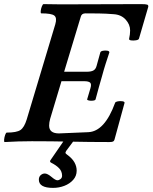

<svg xmlns="http://www.w3.org/2000/svg" viewBox="-30 -687 742 934"><path d="M-7 4Q-11 4 -10 -7.5Q-9 -19 -5 -30.5Q-1 -42 3 -42Q51 -42 69.5 -54.5Q88 -67 100 -106L239 -569Q248 -600 234.5 -611Q221 -622 171 -622Q167 -622 168 -633Q169 -644 173.5 -655.5Q178 -667 182 -667Q217 -666 253 -666Q289 -666 324 -666Q407 -666 490.5 -666.5Q574 -667 656 -667Q679 -667 686 -664.5Q693 -662 691 -653L646 -499Q644 -493 631.5 -491Q619 -489 608 -490.5Q597 -492 598 -498Q603 -520 603 -539Q603 -568 581 -592Q559 -616 522 -618Q486 -621 451 -621.5Q416 -622 386 -622Q367 -622 363 -606L282 -338H392Q414 -338 425 -344.5Q436 -351 440 -367L458 -432Q460 -438 470.5 -440Q481 -442 491.5 -440.5Q502 -439 502 -432Q493 -405 484 -377Q475 -349 467 -319Q459 -292 451 -263Q443 -234 435 -204Q434 -199 423 -197.5Q412 -196 402.5 -198Q393 -200 394 -204L410 -258Q416 -278 408.5 -285Q401 -292 379 -292H269L214 -109Q209 -91 209 -76Q209 -38 257 -38L399 -44Q479 -47 530 -187Q532 -192 543 -194Q554 -196 565 -194.5Q576 -193 576 -187L527 -8Q525 -1 520 1.5Q515 4 502 4Q406 4 312.5 2Q219 0 125 0Q92 0 59 1Q26 2 -7 4ZM228 227Q159 227 159 187Q159 173 168 165Q177 157 188 157Q201 157 221 174Q240 190 249 190Q257 190 264.5 184Q272 178 272 168Q272 147 258 132Q244 117 218 104Q211 100 215 93L279 0H327L292 47Q288 54 288.5 57Q289 60 296 65Q321 83 332 102.5Q343 122 343 143Q343 169 326 188Q309 207 283 217Q257 227 228 227Z"/></svg>

Font: Junicode
Style: Bold Italic
Weight: 700
Italic angle: -11°
Designer: Peter S. Baker
Version: Version 2.100; ttfautohint (v1.8.4)